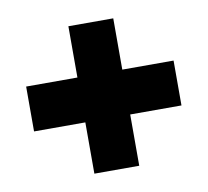

<svg xmlns="http://www.w3.org/2000/svg" viewBox="-59 -624 638 590"><g transform="rotate(-10 260.0 -329.0)"><path d="M490 -399V-259H330V-99H190V-259H30V-399H190V-559H330V-399Z"/></g></svg>

Font: Gontserrat Black
Style: Regular
Weight: 900
Designer: Julieta Ulanovsky
Foundry: Julieta Ulanovsky
Version: Version 6.001